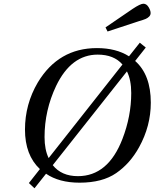

<svg xmlns="http://www.w3.org/2000/svg" viewBox="-20 -965 829 1030"><path d="M546 -818 691 -917Q733 -945 749 -945Q766 -945 777 -927Q788 -909 788 -895Q788 -884 780 -876Q772 -868 761.5 -863.5Q751 -859 727 -852L557 -796ZM114 -270Q114 -406 183 -523Q294 -707 500 -707Q603 -707 672 -663L730 -736L762 -710L705 -638Q789 -564 789 -414Q789 -289 726 -175Q678 -88 603.5 -36.5Q529 15 407 15Q297 15 227 -33L165 45L135 17L194 -58Q114 -133 114 -270ZM219 -230Q219 -162 241 -117L637 -619Q591 -672 504 -672Q362 -672 281 -504Q219 -373 219 -230ZM263 -79Q310 -20 398 -20Q560 -20 637 -220Q684 -342 684 -466Q684 -536 661 -582Z"/></svg>

Font: Heuristica
Style: Italic
Weight: 400
Italic angle: -13°
Version: Version 1.0.2